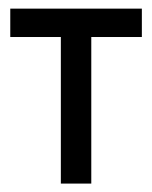

<svg xmlns="http://www.w3.org/2000/svg" viewBox="-20 -436 362 456"><path d="M4.4 -415.5H316.9V-348.1H196.8V0H124.5V-348.1H4.4Z"/></svg>

Font: NMS Futura Pro Book
Style: Regular
Weight: 400
Designer: Blend3rman
Version: Version 0.1